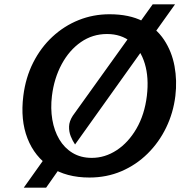

<svg xmlns="http://www.w3.org/2000/svg" viewBox="-20 -808 835 889"><path d="M394 14Q287 14 213.8 -34Q140.5 -82 107.2 -167.2Q74 -252.5 88 -364Q98.5 -449 133.8 -518.5Q169 -588 223 -638Q277 -688 344.2 -715Q411.5 -742 487 -742Q578.5 -742 641 -710Q703.5 -678 739.5 -623.8Q775.5 -569.5 788 -502Q800.5 -434.5 792 -364Q782.5 -285.5 749.2 -217Q716 -148.5 663.2 -96.5Q610.5 -44.5 542.2 -15.2Q474 14 394 14ZM405 -77Q466 -77 520.2 -112.5Q574.5 -148 612 -212.8Q649.5 -277.5 660 -364Q670 -448.5 650.5 -513.2Q631 -578 586 -614.2Q541 -650.5 475.5 -650.5Q408.5 -650.5 354.5 -613Q300.5 -575.5 265.5 -510.5Q230.5 -445.5 220.5 -364Q213.5 -306 222.2 -254.2Q231 -202.5 254.5 -162.8Q278 -123 316 -100Q354 -77 405 -77ZM327.5 -139Q316 -156 307.5 -177.2Q299 -198.5 299.8 -222.5Q300.5 -246.5 317 -272L687 -788H790.5ZM90 61 186 -74 256 -28 193.5 61Z"/></svg>

Font: Expletus Sans SemiBold
Style: Italic
Weight: 600
Italic angle: -7°
Version: Version 7.500